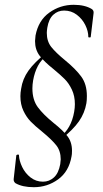

<svg xmlns="http://www.w3.org/2000/svg" viewBox="-20 -592 430 800"><path d="M44 171Q36 164 37 154L48 55Q50 52 55 52Q60 52 59 55Q60 78 72.5 104Q85 130 107.5 147.5Q130 165 159 165Q185 165 204.5 147.5Q224 130 231 92Q233 78 233 72Q233 37 214.5 13.5Q196 -10 156 -43Q126 -67 108 -85.5Q90 -104 77.5 -130.5Q65 -157 65 -191Q65 -206 68 -222Q74 -263 98.5 -297.5Q123 -332 174 -373L179 -364Q152 -344 138 -317.5Q124 -291 118 -257Q115 -239 115 -224Q115 -176 137.5 -145.5Q160 -115 203 -80Q242 -49 261 -24.5Q280 0 280 36Q280 52 278 60Q267 123 222 155.5Q177 188 121 188Q73 188 44 171ZM289 -126Q292 -143 292 -158Q292 -192 279.5 -218.5Q267 -245 249.5 -262.5Q232 -280 203 -304Q164 -335 145 -360Q126 -385 126 -421Q126 -428 128 -444Q140 -507 185.5 -539.5Q231 -572 287 -572Q334 -572 363 -554Q371 -548 370 -538L358 -438Q358 -436 353 -436Q348 -436 348 -438Q348 -462 335.5 -487.5Q323 -513 300 -530.5Q277 -548 247 -548Q221 -548 202 -530.5Q183 -513 177 -476Q175 -462 175 -455Q175 -420 193.5 -396.5Q212 -373 251 -341Q295 -305 318.5 -273Q342 -241 342 -192Q342 -173 340 -162Q333 -121 309 -86.5Q285 -52 234 -11L229 -20Q277 -56 289 -126Z"/></svg>

Font: Cormorant Garamond
Style: Italic
Weight: 400
Italic angle: -10°
Designer: Christian Thalmann (Catharsis Fonts)
Foundry: Catharsis Fonts
Version: Version 4.000